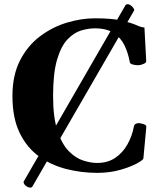

<svg xmlns="http://www.w3.org/2000/svg" viewBox="-20 -793 755 897"><path d="M434.1 14.6Q360.8 14.6 290.3 -3.2Q219.7 -21 162.6 -62Q105.5 -103 71.8 -172.4Q38.1 -241.7 38.1 -344.7Q38.1 -441.4 73.5 -510.5Q108.9 -579.6 166.5 -623Q224.1 -666.5 291.7 -687Q359.4 -707.5 423.8 -707.5Q503.4 -707.5 548.8 -696.8Q594.2 -686 617.9 -675.3Q641.6 -664.6 654.8 -664.6L663.1 -508.3Q664.1 -500 650.6 -494.4Q637.2 -488.8 630.9 -488.8Q629.4 -488.8 627.9 -488.5Q626.5 -488.3 624 -488.3Q613.8 -488.3 600.8 -491.5Q587.9 -494.6 586.4 -502.4Q579.1 -544.4 562 -580.3Q544.9 -616.2 511.7 -638.4Q478.5 -660.6 422.9 -660.6Q393.1 -660.6 359.4 -650.6Q325.7 -640.6 295.7 -609.4Q265.6 -578.1 246.8 -514.9Q228 -451.7 228 -344.7Q228 -243.2 248.8 -181.2Q269.5 -119.1 301.5 -86.7Q333.5 -54.2 368.9 -43Q404.3 -31.7 433.6 -31.7Q483.4 -31.7 518.6 -55.7Q553.7 -79.6 575.4 -118.4Q597.2 -157.2 605.5 -201.7Q607.4 -211.4 614.3 -214.6Q621.1 -217.8 628.9 -217.8Q634.8 -217.8 649.2 -213.6Q663.6 -209.5 663.6 -201.2L649.9 -52.7Q649.4 -45.9 619.6 -29.5Q589.8 -13.2 541 0.7Q492.2 14.6 434.1 14.6ZM566.4 -769Q569.3 -773.4 576.2 -773.4Q582 -773.4 586.9 -770.5Q594.7 -766.1 601.3 -758.1Q607.9 -750 606.9 -744.6L130.4 80.1Q127.4 83.5 122.1 83.5Q113.3 83.5 106.4 79.1Q88.9 67.9 90.3 55.7Z"/></svg>

Font: Gelasio
Style: Regular
Weight: 400
Designer: Eben Sorkin
Foundry: Eben Sorkin
Version: Version 1.008